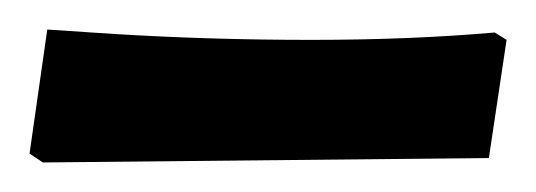

<svg xmlns="http://www.w3.org/2000/svg" viewBox="-20 -752 363 130"><path d="M57 -729Q123 -725 190.5 -725Q258 -725 315 -730L323 -725L311 -645L9 -642L0 -648L12 -732Z"/></svg>

Font: Almendra SC
Style: Bold
Weight: 700
Designer: Ana Sanfelippo
Foundry: Ana Sanfelippo
Version: Version 1.003